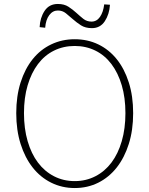

<svg xmlns="http://www.w3.org/2000/svg" viewBox="-20 -936 754 969"><path d="M357 13Q293 13 238.5 -14Q184 -41 145 -90.5Q106 -140 84 -209.5Q62 -279 62 -365Q62 -451 84 -520Q106 -589 145 -637.5Q184 -686 238.5 -712Q293 -738 357 -738Q422 -738 476 -712Q530 -686 569 -637.5Q608 -589 630 -520Q652 -451 652 -365Q652 -279 630 -209.5Q608 -140 569 -90.5Q530 -41 476 -14Q422 13 357 13ZM357 -22Q414 -22 461.5 -46.5Q509 -71 542.5 -115.5Q576 -160 594.5 -223.5Q613 -287 613 -365Q613 -443 594.5 -505.5Q576 -568 542.5 -612.5Q509 -657 461.5 -680.5Q414 -704 357 -704Q300 -704 252.5 -680.5Q205 -657 171.5 -612.5Q138 -568 119.5 -505.5Q101 -443 101 -365Q101 -287 119.5 -223.5Q138 -160 171.5 -115.5Q205 -71 252.5 -46.5Q300 -22 357 -22ZM444 -794Q411 -794 389 -808Q367 -822 348.5 -838.5Q330 -855 312.5 -869Q295 -883 272 -883Q246 -883 228.5 -859.5Q211 -836 208 -796L180 -799Q182 -846 205 -881Q228 -916 272 -916Q304 -916 325.5 -902Q347 -888 365 -871.5Q383 -855 400.5 -841Q418 -827 442 -827Q468 -827 484.5 -850.5Q501 -874 506 -914L535 -912Q532 -864 509 -829Q486 -794 444 -794Z"/></svg>

Font: Kinto Sans Thin
Style: Regular
Weight: 100
Designer: Authors: Ryoko NISHIZUKA  (kana & ideographs); Paul D. Hunt (Latin, Greek & Cyrillic); Wenlong ZHANG  (bopomofo); Sandol
Foundry: Adobe Systems Incorporated, ookami Inc.
Version: Version 0.001